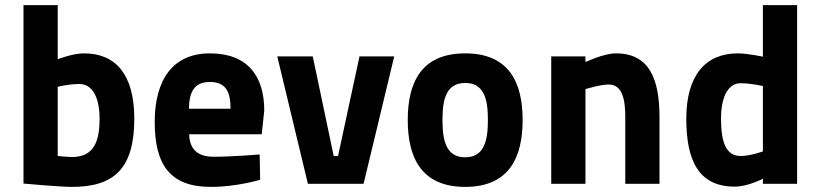

<svg xmlns="http://www.w3.org/2000/svg" viewBox="-20 -720 3214 752"><path d="M309 -511C265 -511 206 -488 206 -488V-700H72V-1C72 -1 214 12 262 12C428 12 506 -61 506 -255C506 -426 435 -511 309 -511ZM262 -105C247 -105 206 -109 206 -109V-380C206 -380 248 -391 291 -391C338 -391 370 -345 370 -255C370 -168 349 -105 262 -105Z M817 -106C749 -106 722 -141 721 -194H1005L1015 -287C1015 -423 949 -511 802 -511C656 -511 586 -406 586 -243C586 -73 647 12 806 12C908 12 999 -16 999 -16L997 -115C997 -115 889 -106 817 -106ZM720 -294C721 -356 738 -399 802 -399C865 -399 883 -360 883 -294Z M1066 -499 1186 0H1404L1524 -499H1388L1304 -109H1287L1205 -499Z M1802 -511C1628 -511 1577 -394 1577 -250C1577 -106 1628 12 1802 12C1976 12 2027 -106 2027 -250C2027 -394 1976 -511 1802 -511ZM1802 -104C1728 -104 1713 -168 1713 -250C1713 -332 1728 -395 1802 -395C1876 -395 1891 -332 1891 -250C1891 -168 1876 -104 1802 -104Z M2273 0V-371C2273 -371 2331 -389 2364 -389C2419 -389 2429 -327 2429 -261V0H2563V-261C2563 -413 2522 -511 2392 -511C2345 -511 2273 -477 2273 -477V-499H2139V0Z M3102 -700H2968V-498C2968 -498 2907 -511 2870 -511C2744 -511 2668 -426 2668 -255C2668 -90 2717 11 2858 11C2909 11 2968 -20 2968 -20V0H3102ZM2881 -109C2823 -109 2804 -164 2804 -255C2804 -346 2835 -394 2880 -394C2923 -394 2968 -383 2968 -383V-127C2968 -127 2919 -109 2881 -109Z"/></svg>

Font: TitilliumMaps29L
Style: 999 wt
Weight: 900
Designer: Campivisivi
Foundry: Accademia di Belle Arti di Urbino and students of MA course of Visual design